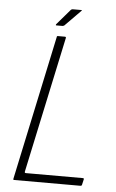

<svg xmlns="http://www.w3.org/2000/svg" viewBox="-56 -839 529 878"><g transform="rotate(5 208.5 -400.5)"><path d="M42 0Q38 0 39 -5L180 -668Q180 -673 185 -673H218Q220 -673 221 -672Q222 -671 222 -668L89 -45Q88 -41 88.5 -38.5Q89 -36 94 -36H355Q358 -36 359 -35Q360 -34 360 -31L354 -5Q353 -2 351.5 -1Q350 0 347 0ZM202 -721H174Q171 -721 171 -722.5Q171 -724 172 -726L233 -797Q235 -799 237 -800Q239 -801 242 -801H281Q283 -801 284 -800Q285 -799 282 -797L210 -724Q208 -723 206 -722Q204 -721 202 -721Z"/></g></svg>

Font: Glory ExtraLight
Style: Italic
Weight: 250
Italic angle: -12°
Version: Version 1.011